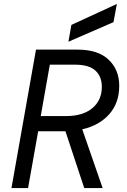

<svg xmlns="http://www.w3.org/2000/svg" viewBox="-20 -951 640 971"><path d="M38 0 162 -700H373Q476 -700 529.5 -649Q583 -598 583 -517Q583 -431 533 -374Q483 -317 396 -297L499 0H406L311 -287Q308 -287 304 -287H173L122 0ZM186 -364H314Q399 -364 447 -404Q495 -444 495 -512Q495 -564 462.5 -594Q430 -624 358 -624H232ZM326 -740 341 -825 571 -931 554 -839Z"/></svg>

Font: DM Mono
Style: Italic
Weight: 400
Italic angle: -10°
Designer: Colophon Foundry
Foundry: Colophon Foundry
Version: Version 1.000; ttfautohint (v1.8.2.53-6de2)